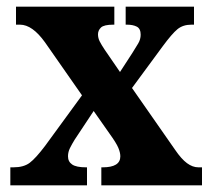

<svg xmlns="http://www.w3.org/2000/svg" viewBox="-20 -556 633 576"><path d="M11 0V-54H20Q51 -54 69 -67.5Q87 -81 115 -118L226 -270L115 -429Q77 -482 40 -482H28V-536H323V-482H320Q292 -482 283 -473.5Q274 -465 274 -453Q274 -442 279 -432Q284 -422 294 -407L340 -340L377 -397Q387 -413 394.5 -425.5Q402 -438 402 -452Q402 -470 390.5 -476Q379 -482 361 -482H357V-536H562V-482H554Q529 -482 512.5 -468.5Q496 -455 468 -417L376 -292L505 -107Q524 -79 541 -66.5Q558 -54 575 -54H586V0H284V-54H288Q341 -54 341 -87Q341 -98 335 -112.5Q329 -127 308 -156L261 -223L204 -137Q196 -124 190 -112Q184 -100 184 -87Q184 -71 196.5 -62.5Q209 -54 238 -54H241V0Z"/></svg>

Font: Noto Serif Tamil Condensed ExtraBold
Style: Italic
Weight: 800
Width: 3
Italic angle: -12°
Designer: Indian Type Foundry, Tom Grace, and the Monotype Design Team
Foundry: Monotype Imaging Inc.
Version: Version 2.003; ttfautohint (v1.8.4.7-5d5b)